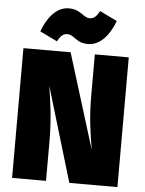

<svg xmlns="http://www.w3.org/2000/svg" viewBox="-61 -977 773 1026"><g transform="rotate(5 325.5 -464.5)"><path d="M384 -748C452 -748 501 -811 527 -884L434 -929C418 -901 406 -886 382 -886C367 -886 356 -893 336 -907C315 -921 298 -929 266 -929C200 -929 151 -866 125 -793L218 -748C234 -776 246 -791 271 -791C288 -791 298 -783 318 -769C339 -754 356 -748 384 -748ZM608 -696H426V-473C426 -347 441 -267 454 -186L296 -696H43V0H225V-216C225 -345 208 -441 198 -508L350 0H608Z"/></g></svg>

Font: Fira Sans Heavy
Style: Regular
Weight: 900
Designer: bBox Type GmbH & Carrois Corporate GbR & Edenspiekermann AG
Foundry: bBox Type GmbH & Carrois Corporate GbR & Edenspiekermann AG
Version: Version 4.300;PS 004.300;hotconv 1.0.88;makeotf.lib2.5.64775